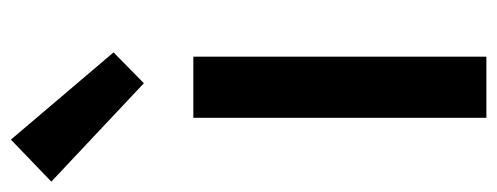

<svg xmlns="http://www.w3.org/2000/svg" viewBox="-340 -628 934 361"><g transform="rotate(-90 127.5 -447.0)"><path d="M87 0V-551H202V0ZM152 -644 -33 -818 46 -894 210 -701Z"/></g></svg>

Font: Noto Sans KR Thin Medium
Style: Regular
Weight: 500
Version: Version 2.004-H2;hotconv 1.0.118;makeotfexe 2.5.65603